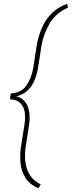

<svg xmlns="http://www.w3.org/2000/svg" viewBox="-20 -800 387 1036"><path d="M342.8 -779.8 346.7 -758.8Q282.7 -731 249 -674.8Q215.3 -618.7 203.6 -552.7L185.1 -432.1Q177.7 -389.6 160.9 -355.2Q144 -320.8 113.8 -299.6Q83.5 -278.3 35.2 -276.4L38.6 -295.9Q96.2 -299.3 123 -339.4Q149.9 -379.4 159.2 -432.1L177.7 -552.7Q186.5 -603.5 205.3 -647.9Q224.1 -692.4 257.6 -726.6Q291 -760.7 342.8 -779.8ZM200.2 195.3 187 215.8Q139.6 195.3 117.4 159.9Q95.2 124.5 90.8 81.1Q86.4 37.6 93.3 -8.3L112.3 -129.4Q117.7 -163.1 113.5 -193.1Q109.4 -223.1 90.6 -242.7Q71.8 -262.2 33.7 -264.6L36.6 -284.2Q83.5 -282.7 106.7 -260Q129.9 -237.3 136.5 -202.4Q143.1 -167.5 137.2 -129.4L118.7 -8.3Q112.3 33.2 116.9 72.8Q121.6 112.3 141.1 144.3Q160.6 176.3 200.2 195.3Z"/></svg>

Font: Roboto Condensed Thin
Style: Italic
Weight: 250
Italic angle: -12°
Designer: Christian Robertson
Foundry: Google
Version: Version 3.008; 2023